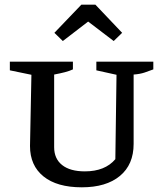

<svg xmlns="http://www.w3.org/2000/svg" viewBox="-20 -790 698 819"><path d="M329 9Q223 9 165.5 -37.5Q108 -84 108 -167L114 -471L22 -490V-527H291V-494Q276 -487 256.5 -482Q237 -477 211 -472V-162Q211 -113 245 -86Q279 -59 342 -59Q428 -59 472 -111L477 -471L391 -490V-527H634V-494Q616 -487 596.5 -480.5Q577 -474 550 -472V-176Q550 -88 491.5 -39.5Q433 9 329 9ZM387 -770 501 -650 465 -615 356 -698 248 -615 212 -650 327 -770Z"/></svg>

Font: Piazzolla SC Medium
Style: Regular
Weight: 500
Designer: Juan Pablo del Peral
Foundry: Huerta Tipografica
Version: Version 1.330